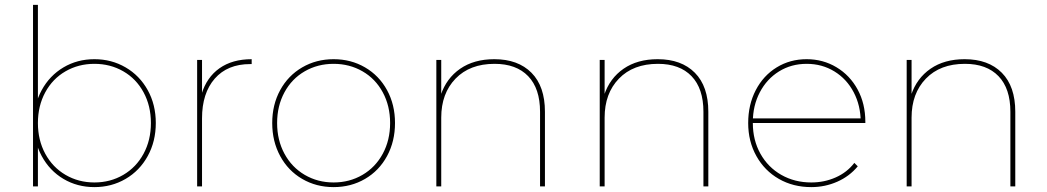

<svg xmlns="http://www.w3.org/2000/svg" viewBox="-20 -762 4280 785"><path d="M118 -259Q118 -334 150.5 -393.5Q183 -453 239.5 -486.5Q296 -520 366 -520Q436 -520 493.5 -486.5Q551 -453 584 -393.5Q617 -334 617 -259Q617 -184 584 -124Q551 -64 493.5 -30.5Q436 3 366 3Q296 3 239.5 -30.5Q183 -64 150.5 -124Q118 -184 118 -259ZM115 -742H135V-330L125 -260L135 -190V0H115ZM597 -259Q597 -329 567 -384.5Q537 -440 484 -470.5Q431 -501 366 -501Q301 -501 248 -470.5Q195 -440 165 -384.5Q135 -329 135 -259Q135 -189 165 -133.5Q195 -78 248 -47Q301 -16 366 -16Q431 -16 484 -47Q537 -78 567 -133.5Q597 -189 597 -259Z M786 -517H806V-374L804 -377Q825 -446 877.5 -483Q930 -520 1009 -520V-500Q1006 -500 1003 -500Q910 -500 858 -440.5Q806 -381 806 -278V0H786Z M1093 -259Q1093 -334 1125.5 -393.5Q1158 -453 1215.5 -486.5Q1273 -520 1344 -520Q1415 -520 1472.5 -486.5Q1530 -453 1562.5 -393.5Q1595 -334 1595 -259Q1595 -184 1562.5 -124Q1530 -64 1472.5 -30.5Q1415 3 1344 3Q1273 3 1215.5 -30.5Q1158 -64 1125.5 -124Q1093 -184 1093 -259ZM1575 -259Q1575 -329 1545 -384.5Q1515 -440 1462 -470.5Q1409 -501 1344 -501Q1279 -501 1226 -470.5Q1173 -440 1143 -384.5Q1113 -329 1113 -259Q1113 -189 1143 -133.5Q1173 -78 1226 -47Q1279 -16 1344 -16Q1409 -16 1462 -47Q1515 -78 1545 -133.5Q1575 -189 1575 -259Z M1764 -517H1784V-370L1782 -373Q1805 -442 1861.5 -481Q1918 -520 2001 -520Q2098 -520 2153 -464.5Q2208 -409 2208 -305V0H2188V-305Q2188 -400 2139.5 -450.5Q2091 -501 2002 -501Q1901 -501 1842.5 -440.5Q1784 -380 1784 -281V0H1764Z M2432 -517H2452V-370L2450 -373Q2473 -442 2529.5 -481Q2586 -520 2669 -520Q2766 -520 2821 -464.5Q2876 -409 2876 -305V0H2856V-305Q2856 -400 2807.5 -450.5Q2759 -501 2670 -501Q2569 -501 2510.5 -440.5Q2452 -380 2452 -281V0H2432Z M3039 -259Q3039 -334 3070 -393.5Q3101 -453 3155.5 -486.5Q3210 -520 3278 -520Q3345 -520 3400 -487Q3455 -454 3486.5 -396Q3518 -338 3518 -264Q3518 -262 3518 -259H3050V-278H3507L3499 -263Q3499 -330 3470.5 -384.5Q3442 -439 3391.5 -470Q3341 -501 3278 -501Q3215 -501 3165 -470Q3115 -439 3086.5 -384.5Q3058 -330 3058 -263V-259Q3058 -189 3089 -133.5Q3120 -78 3174.5 -47Q3229 -16 3297 -16Q3350 -16 3396.5 -36.5Q3443 -57 3473 -96L3487 -82Q3453 -41 3403 -19Q3353 3 3297 3Q3223 3 3164.5 -30.5Q3106 -64 3072.5 -124Q3039 -184 3039 -259Z M3687 -517H3707V-370L3705 -373Q3728 -442 3784.5 -481Q3841 -520 3924 -520Q4021 -520 4076 -464.5Q4131 -409 4131 -305V0H4111V-305Q4111 -400 4062.5 -450.5Q4014 -501 3925 -501Q3824 -501 3765.5 -440.5Q3707 -380 3707 -281V0H3687Z"/></svg>

Font: iiserrat Thin
Style: Regular
Weight: 100
Designer: Akira Ohta
Foundry: Akira Ohta
Version: Version 1.200;Glyphs 3.3.1 (3343)